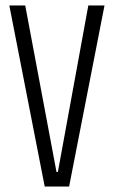

<svg xmlns="http://www.w3.org/2000/svg" viewBox="-20 -680 415 700"><path d="M143 0 14 -660H72L186 -53H191L302 -660H361L232 0Z"/></svg>

Font: Bricolage Grotesque 72pt Condensed ExtraLight
Style: Regular
Weight: 250
Width: 3
Designer: Mathieu Triay
Foundry: Atelier Triay
Version: Version 1.001;gftools[0.9.33.dev8+g029e19f]